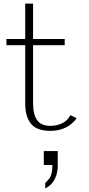

<svg xmlns="http://www.w3.org/2000/svg" viewBox="-20 -720 499 1074"><path d="M262 12Q186 12 153.5 -27.5Q121 -67 121 -141V-467H16V-502H121V-700H165V-502H342V-467H165V-144Q165 -80 187.5 -48Q210 -16 262 -16Q297 -16 327.5 -30.5Q358 -45 374 -76L409 -59Q387 -27 349.5 -7.5Q312 12 262 12ZM233 334V303Q260 280 266.5 257Q273 234 273 211V203H225V125H303V212Q303 230 297 253.5Q291 277 276 298.5Q261 320 233 334Z"/></svg>

Font: Panamera Light
Style: Regular
Weight: 300
Designer: Bastien Sozeau
Foundry: NBR — Bastien Sozeau
Version: Version 3.002; ttfautohint (v1.8.4.7-5d5b);gftools[0.9.33]